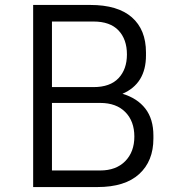

<svg xmlns="http://www.w3.org/2000/svg" viewBox="-20 -753 713 776"><path d="M114 -733H345Q456 -733 513 -683Q570 -633 570 -541V-529Q570 -415 475 -374Q535 -356 567.5 -314Q600 -272 600 -205V-193Q600 -102 542.5 -49.5Q485 3 374 3H114ZM385 -64Q449 -64 486 -101.5Q523 -139 523 -201Q523 -263 486.5 -300Q450 -337 385 -337H190V-64ZM358 -401Q425 -401 459 -437Q493 -473 493 -533Q493 -594 459 -630Q425 -666 358 -666H190V-401Z"/></svg>

Font: Sora-SIA Light
Style: Regular
Weight: 300
Designer: Jonathan Barnbrook, Julián Moncada
Foundry: Barnbrook Fonts
Version: Version 2.000